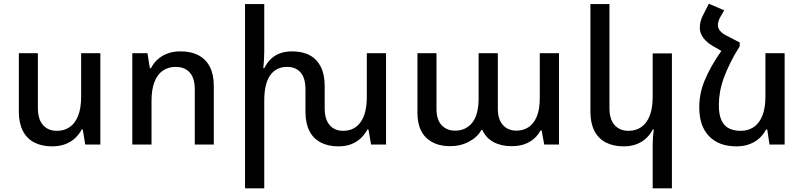

<svg xmlns="http://www.w3.org/2000/svg" viewBox="-20 -782 4353 1039"><path d="M523 -494V0H441L428 -81H422Q409 -56 387 -35Q365 -14 333.5 -2Q302 10 262 10Q206 10 165.5 -11Q125 -32 103.5 -74Q82 -116 82 -177V-494H185V-198Q185 -136 213 -105Q241 -74 288 -74Q328 -74 357.5 -94.5Q387 -115 403 -156Q419 -197 419 -258V-494Z M696 0V-494H778L791 -413H797Q810 -439 832 -459.5Q854 -480 885.5 -492Q917 -504 957 -504Q1014 -504 1054 -483Q1094 -462 1115.5 -420.5Q1137 -379 1137 -317V0H1034V-297Q1034 -360 1006.5 -390Q979 -420 931 -420Q891 -420 861.5 -400Q832 -380 816 -339Q800 -298 800 -237V0Z M1965 -494H2069V0H1988L1974 -81H1968Q1955 -56 1933.5 -35Q1912 -14 1881.5 -2Q1851 10 1811 10Q1756 10 1715.5 -11Q1675 -32 1654 -74Q1633 -116 1633 -177V-297Q1633 -360 1606.5 -390Q1580 -420 1534 -420Q1474 -420 1442 -374.5Q1410 -329 1410 -237V237H1306V-760H1410V-502Q1410 -480 1408.5 -458Q1407 -436 1405 -413H1410Q1423 -439 1442.5 -459.5Q1462 -480 1491.5 -492Q1521 -504 1560 -504Q1617 -504 1656 -483Q1695 -462 1716 -420.5Q1737 -379 1737 -317V-198Q1737 -136 1764 -105Q1791 -74 1837 -74Q1897 -74 1931 -120.5Q1965 -167 1965 -258Z M2416 9Q2334 9 2286.5 -36.5Q2239 -82 2239 -172V-494H2342V-193Q2342 -134 2370 -104.5Q2398 -75 2442 -75Q2501 -75 2535.5 -118Q2570 -161 2570 -250V-494H2674V-193Q2674 -153 2687 -127Q2700 -101 2722.5 -88Q2745 -75 2774 -75Q2812 -75 2840.5 -94Q2869 -113 2885 -152Q2901 -191 2901 -250V-494H3005V0H2925L2911 -76H2905Q2893 -53 2872 -33.5Q2851 -14 2820.5 -2.5Q2790 9 2748 9Q2692 9 2651 -13Q2610 -35 2590 -79H2585Q2565 -41 2519 -16Q2473 9 2416 9Z M3616 237H3512V-1Q3512 -22 3513.5 -41.5Q3515 -61 3518 -81H3512Q3500 -56 3478 -35Q3456 -14 3425.5 -2Q3395 10 3355 10Q3299 10 3258.5 -11Q3218 -32 3196.5 -74Q3175 -116 3175 -177V-760H3278V-198Q3278 -136 3306 -105Q3334 -74 3381 -74Q3421 -74 3450.5 -94.5Q3480 -115 3496 -156Q3512 -197 3512 -258V-493H3616Z M3888 -513 3983 -552V-532Q3953 -484 3932 -441.5Q3911 -399 3897 -360.5Q3883 -322 3876.5 -285.5Q3870 -249 3870 -213Q3870 -162 3884 -131.5Q3898 -101 3924.5 -87.5Q3951 -74 3988 -74Q4029 -74 4059 -94.5Q4089 -115 4105.5 -156Q4122 -197 4122 -258V-494H4226V0H4144L4132 -81H4125Q4113 -56 4090.5 -35Q4068 -14 4036.5 -2Q4005 10 3965 10Q3870 10 3817 -45Q3764 -100 3764 -201Q3764 -236 3770.5 -271Q3777 -306 3792 -343.5Q3807 -381 3830.5 -423Q3854 -465 3888 -513ZM3983 -552 3888 -504 3836 -534Q3803 -553 3785 -578.5Q3767 -604 3767 -631Q3767 -650 3771.5 -667Q3776 -684 3785 -701L3816 -762L3899 -726L3877 -688Q3871 -677 3868 -666.5Q3865 -656 3865 -647Q3865 -629 3876.5 -615Q3888 -601 3912 -589Z"/></svg>

Font: Noto Sans Armenian Medium
Style: Regular
Weight: 500
Designer: Monotype Design Team
Foundry: Monotype Imaging Inc.
Version: Version 2.007